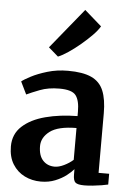

<svg xmlns="http://www.w3.org/2000/svg" viewBox="-60 -931 675 986"><g transform="rotate(5 278.0 -438.0)"><path d="M19.5 -156Q19.5 -219.5 63.8 -260Q108 -300.5 182.2 -320Q256.5 -339.5 347 -340.5V-363.5Q347 -421 327 -447Q307 -473 242.5 -473Q185 -473 141.8 -456.2Q98.5 -439.5 74.5 -428L43 -492.5Q54.5 -502.5 88.8 -520.5Q123 -538.5 172.2 -553.2Q221.5 -568 278.5 -568Q355 -568 399 -547.8Q443 -527.5 461.5 -483Q480 -438.5 480 -366V-59.5H534.5V-4Q523 -1 501.5 2.5Q480 6 456 8.5Q432 11 412 11Q378 11 366.5 1Q355 -9 355 -40.5V-67.5Q342.5 -52.5 319 -34.2Q295.5 -16 262.2 -2.5Q229 11 188 11Q142.5 11 104.2 -8Q66 -27 42.8 -64.2Q19.5 -101.5 19.5 -156ZM252.5 -71.5Q274 -71.5 300.8 -84.5Q327.5 -97.5 347 -115V-279Q252.5 -278.5 210.5 -246.8Q168.5 -215 168.5 -170.5Q168.5 -121.5 191.8 -96.5Q215 -71.5 252.5 -71.5ZM221 -636.5H219.5L170 -679.5L339 -887L427 -810Q415 -789 389.5 -763Q364 -737 333 -711Q302 -685 272.2 -665Q242.5 -645 221 -636.5Z"/></g></svg>

Font: Merriweather
Style: Bold
Weight: 700
Designer: Eben Sorkin
Foundry: Eben Sorkin
Version: Version 2.100; ttfautohint (v1.7.19-72a1) -l 8 -r 50 -G 200 